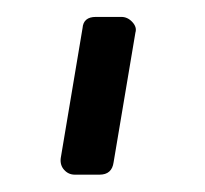

<svg xmlns="http://www.w3.org/2000/svg" viewBox="-20 -82 242 227"><path d="M93.3 -62H123.5Q130.9 -62 136.5 -55.9Q142.1 -49.8 140.1 -43.5L114.3 109.9Q112.3 124.5 97.7 124.5H68.4Q61 124.5 55.9 118.9Q50.8 113.3 51.8 105L77.6 -48.8Q78.6 -62 93.3 -62Z"/></svg>

Font: GOSTRUS
Style: type_B
Weight: 400
Designer: Юрий и Татьяна Кривогуз
Version: Version 02.00